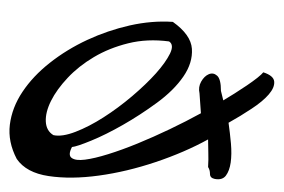

<svg xmlns="http://www.w3.org/2000/svg" viewBox="-114 -458 583 394"><g transform="rotate(90 177.0 -260.5)"><path d="M170.9 -378.9Q158.2 -376 147 -382.3Q135.7 -388.7 131.8 -397.9Q127.9 -407.2 134.8 -415Q141.6 -422.9 166 -422.9L185.5 -427.7Q179.7 -437.5 171.4 -450.7Q163.1 -463.9 154.8 -476.1Q146.5 -488.3 139.2 -497.6Q131.8 -506.8 127.9 -509.8Q134.8 -531.2 147 -532.2Q159.2 -533.2 173.3 -521Q187.5 -508.8 202.6 -485.8Q217.8 -462.9 231.4 -438.5Q252 -441.4 273.9 -443.4Q295.9 -445.3 313 -442.9Q330.1 -440.4 339.8 -433.1Q349.6 -425.8 346.7 -410.2Q344.7 -400.4 336.4 -400.4Q328.1 -400.4 322.3 -396.5Q305.7 -397.5 293.9 -397Q282.2 -396.5 265.6 -396.5Q292 -348.6 312 -289.1Q332 -229.5 339.8 -172.4Q347.7 -115.2 340.8 -69.3Q334 -23.4 305.7 -3.9Q270.5 14.6 235.4 10.3Q200.2 5.9 168 -15.6Q135.7 -37.1 108.4 -71.8Q81.1 -106.4 61.5 -148.4Q42 -190.4 31.7 -235.8Q21.5 -281.2 24.4 -324.2Q50.8 -361.3 79.6 -363.3Q108.4 -365.2 136.7 -345.7Q165 -326.2 190.4 -291.5Q215.8 -256.8 235.8 -221.7Q255.9 -186.5 268.1 -156.7Q280.3 -127 281.2 -117.2Q297.9 -108.4 303.7 -116.7Q309.6 -125 307.1 -144Q304.7 -163.1 295.9 -191.4Q287.1 -219.7 273.9 -252Q260.7 -284.2 244.6 -317.9Q228.5 -351.6 211.9 -381.8ZM256.8 -79.1Q260.7 -96.7 250 -124.5Q239.3 -152.3 220.2 -182.1Q201.2 -211.9 176.8 -240.7Q152.3 -269.5 129.9 -289.6Q107.4 -309.6 89.4 -318.4Q71.3 -327.1 64.5 -316.4Q58.6 -271.5 68.4 -232.4Q78.1 -193.4 96.7 -162.1Q115.2 -130.9 139.2 -108.4Q163.1 -85.9 186.5 -74.2Q210 -62.5 229 -63.5Q248 -64.5 256.8 -79.1Z"/></g></svg>

Font: Give You Glory
Style: Regular
Weight: 400
Designer: Kimberly Geswein
Foundry: Kimberly Geswein
Version: Version 1.002